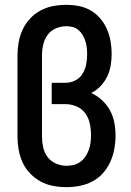

<svg xmlns="http://www.w3.org/2000/svg" viewBox="-20 -763 540 791"><path d="M255 8Q227 8 199.5 3Q172 -2 148 -15Q124 -28 104.5 -48Q85 -68 73.5 -93Q62 -118 57 -145.5Q52 -173 52 -200V-535Q52 -562 57 -589.5Q62 -617 73.5 -641.5Q85 -666 104 -686.5Q123 -707 147.5 -720Q172 -733 199 -738Q226 -743 254 -743Q280 -743 305.5 -738Q331 -733 353.5 -720Q376 -707 393 -687Q410 -667 420.5 -643Q431 -619 435.5 -593Q440 -567 440 -541Q440 -517 436 -493Q432 -469 421.5 -447.5Q411 -426 394.5 -408.5Q378 -391 356 -380Q381 -368 401 -349.5Q421 -331 433.5 -307.5Q446 -284 451 -257.5Q456 -231 456 -204Q456 -177 451 -149.5Q446 -122 434.5 -96.5Q423 -71 404.5 -50Q386 -29 361.5 -16Q337 -3 309.5 2.5Q282 8 255 8ZM254 -80Q270 -80 285 -84Q300 -88 312 -97Q324 -106 332.5 -119Q341 -132 346 -146Q351 -160 353 -175.5Q355 -191 355 -206Q355 -206 355 -206Q355 -206 355 -206Q355 -230 350 -253.5Q345 -277 331.5 -296Q318 -315 295.5 -324.5Q273 -334 250 -334H193V-422H250Q271 -422 290 -431.5Q309 -441 320 -459Q331 -477 335 -497.5Q339 -518 339 -539Q339 -539 339 -539Q339 -539 339 -539Q339 -553 337.5 -566.5Q336 -580 332 -593Q328 -606 321 -618Q314 -630 303.5 -639Q293 -648 280 -651.5Q267 -655 253 -655Q231 -655 210 -646Q189 -637 176 -619Q163 -601 158 -579Q153 -557 153 -535V-200Q153 -178 158 -155.5Q163 -133 176.5 -115.5Q190 -98 211 -89Q232 -80 254 -80Z"/></svg>

Font: Zed Mono Semibold
Style: Regular
Weight: 600
Monospace: yes
Designer: Belleve Invis
Foundry: Belleve Invis
Version: Version 1.0.0; ttfautohint (v1.8.4)